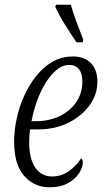

<svg xmlns="http://www.w3.org/2000/svg" viewBox="-20 -786 445 816"><path d="M190 10Q126 10 83 -38Q40 -86 40 -185Q40 -230 50.5 -280Q61 -330 82 -377Q103 -424 133.5 -462.5Q164 -501 203 -523.5Q242 -546 290 -546Q339 -546 366.5 -517.5Q394 -489 394 -439Q394 -385 361 -339Q328 -293 271 -264.5Q214 -236 142 -236H108Q106 -225 105 -209Q104 -193 104 -182Q104 -111 130 -73.5Q156 -36 201 -36Q242 -36 274 -59.5Q306 -83 324 -112Q332 -110 332 -95Q332 -75 316.5 -50.5Q301 -26 269.5 -8Q238 10 190 10ZM133 -271Q189 -271 233.5 -292.5Q278 -314 304 -352Q330 -390 330 -439Q330 -474 315.5 -492Q301 -510 275 -510Q246 -510 220.5 -489Q195 -468 173.5 -433Q152 -398 137 -356Q122 -314 114 -271ZM305 -606Q280 -643 256 -681.5Q232 -720 215 -757L218 -766H281Q289 -737 304.5 -694.5Q320 -652 334 -617L331 -606Z"/></svg>

Font: Noto Serif Condensed Light
Style: Italic
Weight: 300
Width: 3
Italic angle: -12°
Designer: Monotype Design Team
Foundry: Monotype Imaging Inc.
Version: Version 2.014; ttfautohint (v1.8.4.7-5d5b)